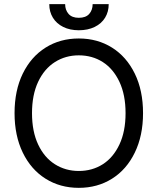

<svg xmlns="http://www.w3.org/2000/svg" viewBox="-20 -904 767 934"><path d="M363.3 9.8Q272.5 9.8 201.7 -34.7Q130.9 -79.1 90.8 -161.6Q50.8 -244.1 50.8 -353.5Q50.8 -463.9 90.8 -545.9Q130.9 -627.9 201.7 -672.4Q272.5 -716.8 363.3 -716.8Q454.1 -716.8 524.9 -672.4Q595.7 -627.9 635.7 -545.9Q675.8 -463.9 675.8 -353.5Q675.8 -244.1 635.7 -161.6Q595.7 -79.1 524.9 -34.7Q454.1 9.8 363.3 9.8ZM363.3 -634.8Q298.8 -634.8 247.1 -602.1Q195.3 -569.3 165.5 -505.9Q135.7 -442.4 135.7 -353.5Q135.7 -264.6 165.5 -201.2Q195.3 -137.7 247.1 -105Q298.8 -72.3 363.3 -72.3Q428.7 -72.3 480 -105Q531.2 -137.7 561 -201.2Q590.8 -264.6 590.8 -353.5Q590.8 -442.4 561 -505.9Q531.2 -569.3 480 -602.1Q428.7 -634.8 363.3 -634.8ZM363.3 -756.8Q320.3 -756.8 287.6 -772.9Q254.9 -789.1 237.3 -817.9Q219.7 -846.7 219.7 -883.8H296.9Q296.9 -855.5 313.5 -836.4Q330.1 -817.4 363.3 -817.4Q397.5 -817.4 414.1 -836.4Q430.7 -855.5 430.7 -883.8H508.8Q508.8 -846.7 491.2 -817.9Q473.6 -789.1 440.4 -772.9Q407.2 -756.8 363.3 -756.8Z"/></svg>

Font: WEMIX Pretendard Variable
Style: Regular
Weight: 400
Designer: Base glyphs from Inter by Rasmus Andersson; Hangeul glyphs from Noto Sans CJK(Source Han Sans) by Jang Soo-young and Kan
Foundry: Kil Hyung-jin
Version: Version 1.000;Glyphs 3.2 (3208)